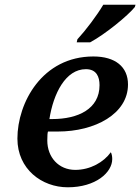

<svg xmlns="http://www.w3.org/2000/svg" viewBox="-20 -786 596 816"><path d="M306 -606H363C428 -641 524 -720 553 -756L556 -766H419C391 -719 345 -658 309 -619ZM268 10C387 10 457 -53 457 -110C457 -121 455 -132 451 -139C421 -97 364 -64 300 -64C229 -64 181 -118 181 -189C181 -209 182 -223 184 -227H226C384 -227 524 -302 524 -427C524 -502 470 -546 377 -546C159 -546 54 -349 54 -197C54 -67 158 10 268 10ZM190 -280C207 -389 259 -492 345 -492C390 -492 403 -460 403 -424C403 -323 312 -280 202 -280Z"/></svg>

Font: Noto Serif Semi
Style: Italic
Weight: 600
Italic angle: -12°
Designer: Monotype Design Team
Foundry: Monotype Imaging Inc.
Version: Version 1.901